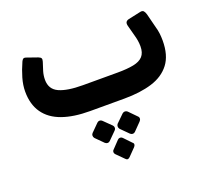

<svg xmlns="http://www.w3.org/2000/svg" viewBox="-126 -579 1170 1068"><g transform="rotate(-20 459.5 -45.5)"><path d="M351 5Q255 5 187.5 -19Q120 -43 84.5 -93.5Q49 -144 49 -220Q49 -258 61 -299.5Q73 -341 92 -383Q96 -392 102 -396.5Q108 -401 123 -395L183 -374Q196 -369 199 -362.5Q202 -356 198 -343Q189 -317 182 -293Q175 -269 175 -244Q175 -188 223 -166Q271 -144 364 -144H569Q625 -144 663 -151.5Q701 -159 719.5 -179.5Q738 -200 738 -238Q738 -271 727 -308L711 -368Q707 -383 711.5 -391Q716 -399 728 -402L802 -418Q816 -421 822.5 -413.5Q829 -406 833 -392L854 -309Q860 -289 862.5 -268.5Q865 -248 865 -226Q865 -139 826.5 -88.5Q788 -38 718.5 -16.5Q649 5 554 5ZM368 199 323 154Q317 147 317 138.5Q317 130 323 124L368 79Q374 73 382.5 73Q391 73 397 79L443 124Q449 130 449 138.5Q449 147 442 154L397 199Q391 205 383 205Q375 205 368 199ZM517 199 472 154Q466 147 466 138.5Q466 130 471 124L517 79Q524 73 532 73Q540 73 547 79L591 124Q598 130 597.5 138.5Q597 147 590 154L546 199Q540 205 532 205Q524 205 517 199ZM444 321 401 278Q395 272 395 264Q395 256 401 251L443 207Q449 201 457 201Q465 201 471 207L513 251Q520 256 519.5 263.5Q519 271 512 278L470 321Q456 335 444 321Z"/></g></svg>

Font: Rubik Light SemiBold
Style: Regular
Weight: 600
Version: Version 2.300;gftools[0.9.30]